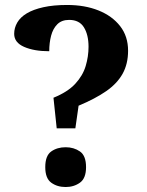

<svg xmlns="http://www.w3.org/2000/svg" viewBox="-20 -744 590 772"><path d="M195 -351Q252 -374 282.5 -407Q313 -440 324.5 -478.5Q336 -517 336 -556Q336 -604 317.5 -634Q299 -664 258 -664Q228 -664 210.5 -646.5Q193 -629 185.5 -600.5Q178 -572 178 -538Q117 -538 77 -555.5Q37 -573 37 -608Q37 -632 49.5 -653.5Q62 -675 88 -690.5Q114 -706 154.5 -715Q195 -724 250 -724Q321 -724 376 -702Q431 -680 463 -639Q495 -598 495 -540Q495 -487 473 -447.5Q451 -408 407 -377.5Q363 -347 296 -319L283 -228H208ZM244 8Q210 8 186 -9.5Q162 -27 162 -72Q162 -118 186 -135Q210 -152 244 -152Q277 -152 301.5 -135Q326 -118 326 -72Q326 -27 301.5 -9.5Q277 8 244 8Z"/></svg>

Font: Noto Serif Thai
Style: Regular
Weight: 400
Designer: Monotype Design Team
Foundry: Monotype Imaging Inc.
Version: Version 2.001